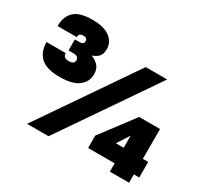

<svg xmlns="http://www.w3.org/2000/svg" viewBox="-159 -1016 1313 1239"><g transform="rotate(30 497.5 -396.5)"><path d="M200 -367Q102 -367 58.5 -407Q15 -447 15 -520H158Q158 -503 168 -494Q178 -485 200 -485Q223 -485 232 -493Q241 -501 241 -515Q241 -528 231.5 -536Q222 -544 199 -544H165V-626H198Q216 -626 223.5 -632.5Q231 -639 231 -652Q231 -663 223 -669Q215 -675 200 -675Q186 -675 177 -668.5Q168 -662 168 -645H25Q25 -717 66 -755Q107 -793 200 -793Q288 -793 331.5 -759.5Q375 -726 375 -676Q375 -637 357.5 -618.5Q340 -600 310 -590Q340 -580 362.5 -557Q385 -534 385 -492Q385 -439 341 -403Q297 -367 200 -367ZM170 0 650 -700H810L330 0ZM787 0V-62H589V-154L774 -400H930V-178H970V-62H930V0ZM729 -178H787V-268Z"/></g></svg>

Font: Golos Text
Style: Bold
Weight: 700
Designer: A.Korolkova, Vitaly Kuzmin
Foundry: ParaType Ltd
Version: Version 2.004